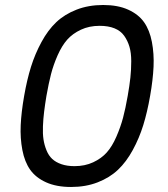

<svg xmlns="http://www.w3.org/2000/svg" viewBox="-20 -745 668 765"><path d="M62.5 -246.3Q64.9 -298.3 76.2 -362.8Q87.4 -427.2 103.5 -478.8Q119.6 -530.3 145.3 -577.6Q170.9 -625 204.1 -656.5Q237.3 -688 284.9 -706.5Q332.5 -725.1 391.1 -725.1Q449.7 -725.1 490.7 -706.5Q531.7 -688 554 -656.5Q576.2 -625 585.2 -577.9Q594.2 -530.8 591.8 -479Q589.4 -427.2 578.1 -362.8Q566.9 -298.3 550.8 -246.3Q534.7 -194.3 509 -147.2Q483.4 -100.1 450.2 -68.6Q417 -37.1 369.4 -18.6Q321.8 0 263.2 0Q204.6 0 163.6 -18.6Q122.6 -37.1 100.3 -68.6Q78.1 -100.1 69.1 -147.2Q60.1 -194.3 62.5 -246.3ZM488.8 -362.8Q496.1 -404.3 499.5 -435.8Q502.9 -467.3 502.9 -501Q502.9 -534.7 495.8 -558.6Q488.8 -582.5 474.9 -602.3Q460.9 -622.1 436.3 -632.1Q411.6 -642.1 377 -642.1Q335.4 -642.1 302.5 -626.7Q269.5 -611.3 248 -587.2Q226.6 -563 209.7 -524.9Q192.9 -486.8 183.3 -449.7Q173.8 -412.6 165 -362.8Q159.2 -327.6 155.8 -299.8Q152.3 -272 151.1 -241.9Q149.9 -211.9 153.3 -189.5Q156.7 -167 165.3 -146Q173.8 -125 188 -111.8Q202.1 -98.6 224.6 -90.8Q247.1 -83 276.9 -83Q318.4 -83 351.3 -98.4Q384.3 -113.8 405.5 -137.7Q426.8 -161.6 443.6 -200.2Q460.4 -238.8 470.2 -275.6Q480 -312.5 488.8 -362.8Z"/></svg>

Font: Poppins
Style: Italic
Weight: 400
Italic angle: -10°
Designer: Ninad Kale (Devanagari), Jonny Pinhorn (Latin)
Foundry: Indian Type Foundry
Version: Version 3.200;PS 1.000;hotconv 16.6.54;makeotf.lib2.5.65590